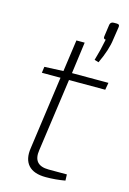

<svg xmlns="http://www.w3.org/2000/svg" viewBox="-117 -810 589 875"><g transform="rotate(15 177.5 -373.0)"><path d="M287 -561 267 -567Q282 -617 292 -669Q280 -669 282 -682L290 -739Q293 -753 308 -753H322Q337 -753 334 -738L325 -679Q319 -629 287 -561ZM178 -448 130 -105Q118 -30 194 -30H280L281 -1Q236 7 190 7Q133 7 107.5 -21.5Q82 -50 90 -103L138 -448H50L54 -477L143 -481L164 -631H203L183 -482H355L349 -448Z"/></g></svg>

Font: Exo 2.0 Extra Light
Style: Italic
Weight: 250
Italic angle: -8°
Designer: Natanael Gama
Version: Version 1.001;PS 001.001;hotconv 1.0.70;makeotf.lib2.5.58329